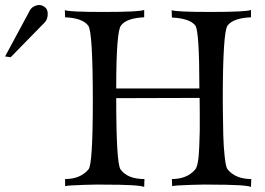

<svg xmlns="http://www.w3.org/2000/svg" viewBox="-44 -733 1042 755"><path d="M944 -29 943 2Q922 -7 783 -7Q771 -8 706 -6Q641 -4 633 -1L632 -29Q692 -29 724 -67Q730 -74 734 -95.5Q738 -117 739.5 -156Q741 -195 741.5 -219.5Q742 -244 741.5 -293.5Q741 -343 741 -348L413 -347Q413 -91 430 -67Q457 -29 524 -29L523 2Q502 -7 363 -7Q350 -8 285 -6Q220 -4 212 -1V-29Q272 -29 304 -67Q321 -86 321 -337Q321 -609 303 -632Q281 -662 212 -665L211 -693Q229 -686 363 -686Q506 -686 523 -694V-665Q454 -662 432 -633Q413 -611 413 -385H740Q740 -611 724 -633Q701 -661 632 -664L631 -693Q649 -686 784 -686Q926 -686 943 -694V-665Q874 -662 851 -633Q832 -607 832 -337Q832 -335 832.5 -289Q833 -243 834 -201Q835 -159 839.5 -117Q844 -75 851 -67Q882 -29 944 -29ZM136 -702Q145 -692 143.5 -673.5Q142 -655 131 -644L-2 -508L-24 -511L74 -693Q82 -707 100.5 -712Q119 -717 136 -702Z"/></svg>

Font: GFS Artemisia
Style: Regular
Weight: 400
Designer: Takis Katsoulidis and George D. Matthiopoulos
Foundry: Takis Katsoulidis and George D. Matthiopoulos
Version: Version 1.0